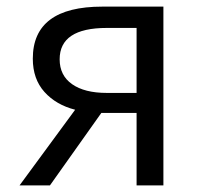

<svg xmlns="http://www.w3.org/2000/svg" viewBox="-20 -560 607 580"><path d="M392.6 -279.3V-475.6H302.7Q160.2 -475.6 160.2 -380.9Q160.2 -332 197.8 -305.7Q235.4 -279.3 302.7 -279.3ZM289.1 -540H473.6V0H392.6V-218.8H287.1H286.1L130.9 0H39.1L207 -228.5Q149.4 -243.2 114.3 -282.2Q79.1 -321.3 79.1 -382.8Q79.1 -540 289.1 -540Z"/></svg>

Font: Gen Shin Gothic Normal
Style: Regular
Weight: 300
Designer: [Source Han Sans]
Ryoko NISHIZUKA  (kana & ideographs); Paul D. Hunt (Latin, Greek & Cyrillic); Wenlong ZHANG  (bopomofo
Version: Version 1.002.20150607